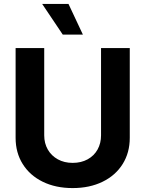

<svg xmlns="http://www.w3.org/2000/svg" viewBox="-20 -953 744 983"><path d="M644.4 -707V-247.5Q644.4 -171.4 608 -113.2Q571.6 -54.9 505.2 -22.5Q438.9 9.9 351.9 9.9Q264.9 9.9 198.8 -22.5Q132.7 -54.9 96.3 -113.2Q59.9 -171.4 59.9 -247.5V-707H206.4V-259.9Q206.4 -219.6 224.6 -187.6Q242.9 -155.6 276 -137.3Q309 -119.1 351.9 -119.1Q395.7 -119.1 428.7 -137.3Q461.8 -155.6 479.6 -187.6Q497.3 -219.6 497.3 -259.9V-707ZM196 -932.8H330.7L404.3 -776H301.2Z"/></svg>

Font: Pretendard JP Variable
Style: Regular
Weight: 400
Designer: Base glyphs from Inter by Rasmus Andersson; Hangul glyphs from Noto Sans CJK(Source Han Sans) by Jang Soo-young and Kang
Foundry: Kil Hyung-jin
Version: Version 1.307;Glyphs 3.2 (3192)